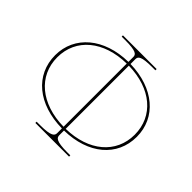

<svg xmlns="http://www.w3.org/2000/svg" viewBox="-133 -663 806 806"><g transform="rotate(45 270.0 -260.0)"><path d="M370 0V-7.5H352.5C284 -7.5 277.5 -20.5 277.5 -35V-62.5C419 -65 512.5 -143.5 512.5 -260C512.5 -373.5 419 -454.5 277.5 -457.5V-486.5C277.5 -502 286.5 -512.5 352.5 -512.5H370V-520H170V-512.5H190C256 -512.5 265 -502 265 -486.5V-457.5C122.5 -455.5 27.5 -374 27.5 -260C27.5 -143 122.5 -64.5 265 -62.5V-35C265 -20.5 258.5 -7.5 190 -7.5H170V0ZM277.5 -447.5C411.5 -445 500 -370.5 500 -260C500 -149.5 411.5 -75 277.5 -72.5ZM265 -72.5C130 -74.5 40 -149 40 -260C40 -371 130 -445.5 265 -447.5Z"/></g></svg>

Font: ZnikomitSC
Style: Regular
Weight: 100
Designer: gluk
Foundry: gluk
Version: Version 0.55